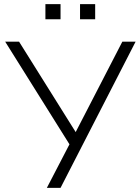

<svg xmlns="http://www.w3.org/2000/svg" viewBox="-20 -906 675 926"><path d="M206 0 315 -210 5 -705H72L345 -269L570 -705H634L272 0ZM366 -813V-886H439V-813ZM199 -813V-886H272V-813Z"/></svg>

Font: Nunito Sans Light
Style: Regular
Weight: 300
Designer: Vernon Adams
Foundry: Vernon Adams
Version: Version 3.101; ttfautohint (v1.8.4.7-5d5b);gftools[0.9.27]